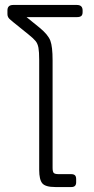

<svg xmlns="http://www.w3.org/2000/svg" viewBox="-20 -754 378 774"><path d="M138 -69V-512Q138 -545 135 -561.5Q132 -578 123.5 -588.5Q115 -599 95 -615L33 -665Q30 -668 23 -673.5Q16 -679 13 -684.5Q10 -690 10 -697V-712Q10 -734 33 -734H290Q313 -734 313 -712V-705Q313 -694 307.5 -689.5Q302 -685 290 -685H87L140 -642Q174 -614 183 -590Q192 -566 192 -511V-78Q192 -62 196.5 -57Q201 -52 217 -52H267Q277 -52 282 -47.5Q287 -43 287 -32V-19Q287 0 268 0H203Q163 0 150.5 -15Q138 -30 138 -69Z"/></svg>

Font: Mitr ExtraLight
Style: Regular
Weight: 250
Designer: Thanarat Vachiruckul
Foundry: Cadson Demak Co.,Ltd.
Version: Version 1.000